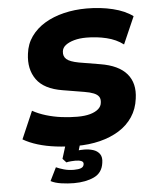

<svg xmlns="http://www.w3.org/2000/svg" viewBox="-61 -767 834 1026"><g transform="rotate(-5 356.5 -254.0)"><path d="M325 11Q269 11 216 4.5Q163 -2 118.5 -15.5Q74 -29 40 -49L104 -197Q136 -179 176 -167Q216 -155 258.5 -149.5Q301 -144 343 -144Q384 -144 412 -152Q440 -160 456 -174Q472 -188 474 -207Q477 -227 469 -239.5Q461 -252 441.5 -260Q422 -268 391 -273L277 -292Q178 -308 138 -364Q98 -420 109 -502Q115 -554 143.5 -594Q172 -634 217 -661Q262 -688 319.5 -702Q377 -716 442 -716Q517 -716 582.5 -700Q648 -684 689 -653L625 -507Q587 -536 535 -548.5Q483 -561 427 -561Q390 -561 361.5 -553Q333 -545 315.5 -531.5Q298 -518 296 -498Q293 -472 310.5 -456.5Q328 -441 376 -432L489 -413Q587 -397 630.5 -346Q674 -295 662 -213Q655 -158 627 -116Q599 -74 554 -46Q509 -18 451 -3.5Q393 11 325 11ZM294 208Q262 208 227 203Q192 198 170 186L205 115Q222 123 246.5 130Q271 137 300 137Q325 137 338.5 131.5Q352 126 354 112Q356 99 343.5 94Q331 89 312 89Q305 89 289.5 90Q274 91 263 94L244 73L273 -20H351L326 64L295 42Q306 38 325.5 36Q345 34 364 34Q389 34 411.5 41Q434 48 446.5 65.5Q459 83 454 113Q447 166 402.5 187Q358 208 294 208Z"/></g></svg>

Font: Nunito Sans 7pt Black
Style: Italic
Weight: 900
Italic angle: -9°
Version: Version 3.101;gftools[0.9.27]